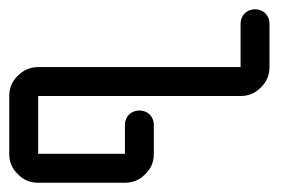

<svg xmlns="http://www.w3.org/2000/svg" viewBox="-645 -395 665 415"><path d="M-562.5 0Q-588.9 0 -606.4 -18.6Q-625 -36.1 -625 -62.5Q-625 -104.5 -625 -187.5Q-625 -213.9 -606.4 -231.4Q-587.9 -250 -562.5 -250Q-417 -250 -125 -250Q-125 -273.4 -125 -343.8Q-125 -356.4 -116.2 -366.2Q-106.4 -375 -93.8 -375Q-81.1 -375 -71.3 -366.2Q-62.5 -356.4 -62.5 -343.8Q-62.5 -312.5 -62.5 -250Q-62.5 -223.6 -81.1 -206.1Q-98.6 -187.5 -125 -187.5Q-270.5 -187.5 -562.5 -187.5Q-562.5 -156.2 -562.5 -62.5Q-515.6 -62.5 -375 -62.5Q-375 -78.1 -375 -125Q-375 -137.7 -366.2 -147.5Q-356.4 -156.2 -343.8 -156.2Q-331.1 -156.2 -321.3 -147.5Q-312.5 -137.7 -312.5 -125Q-312.5 -104.5 -312.5 -62.5Q-312.5 -36.1 -331.1 -18.6Q-348.6 0 -375 0Q-437.5 0 -562.5 0Z"/></svg>

Font: conwrite
Style: Regular
Weight: 400
Designer: Willllllliam
Version: 1.0